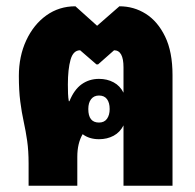

<svg xmlns="http://www.w3.org/2000/svg" viewBox="-20 -591 621 611"><path d="M71 0V-71Q71 -111 66.5 -142.5Q62 -174 55.5 -203.5Q49 -233 44.5 -268Q40 -303 40 -349Q40 -412 63.5 -462.5Q87 -513 127.5 -542Q168 -571 220 -571L289 -509L360 -571Q406 -571 444 -547Q482 -523 505.5 -474.5Q529 -426 529 -352V0H373V-192Q362 -170 341.5 -159Q321 -148 295 -148Q264 -148 243 -164Q226 -135 226 -92V0ZM196 -322Q196 -306 196.5 -293Q197 -280 199 -269H201Q216 -306 240 -323Q264 -340 295 -340Q321 -340 341.5 -329Q362 -318 373 -296V-377Q373 -431 343 -431L292 -386H287L235 -431Q213 -431 204.5 -401Q196 -371 196 -322ZM295 -201Q312 -201 320.5 -213Q329 -225 329 -244Q329 -264 320.5 -275.5Q312 -287 295 -287Q279 -287 270 -275.5Q261 -264 261 -244Q261 -201 295 -201Z"/></svg>

Font: Noto Sans Thai Looped ExtraCondensed Black
Style: Regular
Weight: 900
Width: 2
Designer: Sasikarn Vongin, Ben Mitchell
Foundry: The Fontpad Ltd
Version: Version 1.001; ttfautohint (v1.8.4.7-5d5b)